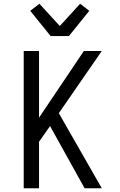

<svg xmlns="http://www.w3.org/2000/svg" viewBox="-20 -1008 640 1028"><path d="M525 0H433L248 -333L189 -249V0H107V-735H189V-378L429 -735H525L295 -402ZM251 -815 142 -950 191 -988 300 -869 316 -886 409 -988 458 -950 349 -815Z"/></svg>

Font: Iosevka Extended
Style: Regular
Weight: 400
Width: 7
Monospace: yes
Designer: Belleve Invis
Foundry: Belleve Invis
Version: Version 32.5.0; ttfautohint (v1.8.4)